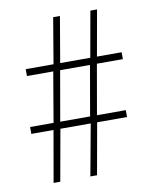

<svg xmlns="http://www.w3.org/2000/svg" viewBox="-80 -761 660 823"><g transform="rotate(-10 250.0 -350.0)"><path d="M86.5 0 125.5 -223.5H29V-253.5H131L168 -471H53.5V-501H174.5L208 -700H237.5L203.5 -501H334.5L370 -700H399L363.5 -501H471V-471H358L320 -253.5H445.5V-223.5H315.5L275.5 0H246.5L287.5 -223.5H155.5L115.5 0ZM160 -253.5H290L328 -471H198Z"/></g></svg>

Font: Imbue Thin
Style: Regular
Weight: 100
Designer: Tyler Finck
Foundry: Etcetera Type Company
Version: Version 1.102